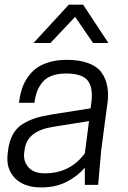

<svg xmlns="http://www.w3.org/2000/svg" viewBox="-20 -800 552 831"><path d="M198.2 -613.8H125L277.8 -779.8H339.8L449.2 -613.8H382.8L305.2 -727.1ZM347.2 0V-74.2Q314.9 -36.6 267.6 -12.7Q220.2 11.2 158.2 11.2Q83.5 11.2 44.2 -29.5Q4.9 -70.3 13.2 -134.8L15.1 -150.9Q20.5 -191.4 36.4 -219.5Q52.2 -247.6 79.8 -264.2Q107.4 -280.8 136.2 -289.6Q165 -298.3 208 -305.2L372.1 -331.1L375 -353Q384.3 -419.4 360.1 -450.7Q335.9 -481.9 266.1 -481.9Q230 -481.9 203.9 -471.9Q177.7 -461.9 162.8 -443.1Q147.9 -424.3 140.1 -403.3Q132.3 -382.3 128.9 -355H62L64 -368.2Q67.9 -394.5 75.4 -417.2Q83 -439.9 98.6 -463.4Q114.3 -486.8 135.7 -503.4Q157.2 -520 191.4 -530.5Q225.6 -541 268.1 -541Q323.7 -541 361.8 -526.9Q399.9 -512.7 418.9 -486.8Q438 -460.9 444.6 -424.8Q451.2 -388.7 443.8 -344.2L418 -149.9L404.8 0ZM173.8 -49.8Q283.2 -49.8 347.2 -136.2L365.2 -275.9L209 -251Q98.1 -233.4 86.9 -154.8L85 -141.1Q79.6 -103.5 102.5 -76.7Q125.5 -49.8 173.8 -49.8Z"/></svg>

Font: Cooper Hewitt
Style: Book Italic
Weight: 706
Designer: Village Type and Design LLC
Foundry: Cooper Hewitt Smithsonian Design Museum
Version: 1.000